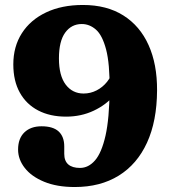

<svg xmlns="http://www.w3.org/2000/svg" viewBox="-20 -738 688 776"><path d="M281.9 17.9Q209.8 17.9 158.4 -3.4Q107 -24.6 80.1 -59.2Q53.1 -93.7 53.1 -133.5Q53.1 -178.4 78.6 -203Q104.2 -227.6 147.9 -227.6Q194.4 -227.6 217 -206.7Q239.7 -185.8 239.7 -146V-116.1Q239.7 -87.7 255.9 -73.5Q272.2 -59.3 303.3 -59.3Q337.5 -59.3 364 -89.7Q390.6 -120.1 406.4 -189.5Q422.1 -259 423 -376Q423.9 -480.7 408.8 -538.2Q393.6 -595.7 367.8 -618.3Q342 -640.9 310.5 -640.9Q268.8 -640.9 243.5 -606.2Q218.2 -571.5 218.2 -501.9Q218.2 -432.3 245.5 -396.1Q272.9 -360 317.8 -360Q345.7 -360 370.3 -372.6Q395 -385.2 412.7 -407.3Q430.4 -429.3 436.4 -457L477.7 -434.8Q473.7 -391.7 441.6 -353.1Q409.5 -314.5 358.7 -290.6Q307.8 -266.6 247 -266.6Q182.1 -266.6 134.2 -291.6Q86.2 -316.6 60 -363.9Q33.8 -411.1 33.8 -477.7Q33.8 -549.8 68.4 -603.8Q103 -657.8 166.2 -687.8Q229.4 -717.9 315.1 -717.9Q411.7 -717.9 478.7 -675.5Q545.7 -633.2 580.5 -555.8Q615.4 -478.3 614.8 -372.4Q614.2 -248.8 574.2 -161.4Q534.2 -74.1 459.8 -28.1Q385.5 17.9 281.9 17.9Z"/></svg>

Font: Fraunces SuperSoft Wonky
Style: Regular
Weight: 900
Version: Version 1.000;[b76b70a41]